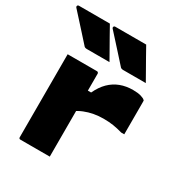

<svg xmlns="http://www.w3.org/2000/svg" viewBox="-221 -945 1010 1076"><g transform="rotate(30 283.5 -407.0)"><path d="M240 -427H279Q300 -472 329 -500.5Q358 -529 395 -543Q432 -557 476 -557Q508 -557 528 -551Q548 -545 554 -538Q556 -538 556.5 -535Q557 -532 557 -528Q557 -502 557 -475.5Q557 -449 557 -423Q557 -397 557 -370.5Q557 -344 557 -317H537Q506 -326 477.5 -330.5Q449 -335 414 -335Q382 -335 351.5 -329.5Q321 -324 292.5 -312.5Q264 -301 240 -283ZM258 0Q232 0 198 0Q164 0 130 0Q96 0 69 0Q66 0 64 -0.5Q62 -1 60.5 -2.5Q59 -4 58.5 -6Q58 -8 58 -11Q58 -54 58 -98Q58 -142 58 -186.5Q58 -231 58 -274.5Q58 -318 58 -361.5Q58 -405 58 -449Q58 -476 58 -501Q58 -526 58 -547Q88 -547 122.5 -547Q157 -547 190.5 -547Q224 -547 247 -547Q251 -547 253 -545.5Q255 -544 256.5 -542Q258 -540 258 -536Q258 -482 258 -428.5Q258 -375 258 -321.5Q258 -268 258 -214.5Q258 -161 258 -107.5Q258 -54 258 0ZM177 -814Q195 -782 212.5 -750.5Q230 -719 248 -688Q266 -657 283 -626Q250 -626 211.5 -626Q173 -626 137 -626Q130 -626 125 -628Q120 -630 118 -633Q89 -666 64.5 -692.5Q40 -719 17.5 -744.5Q-5 -770 -31 -798Q-35 -803 -32.5 -808.5Q-30 -814 -24 -814Q10 -814 42.5 -814Q75 -814 108.5 -814Q142 -814 177 -814ZM412 -814Q430 -782 447.5 -750.5Q465 -719 483 -688Q501 -657 518 -626Q485 -626 446.5 -626Q408 -626 372 -626Q365 -626 360 -628Q355 -630 353 -633Q324 -666 299.5 -692.5Q275 -719 252.5 -744.5Q230 -770 204 -798Q200 -803 202.5 -808.5Q205 -814 211 -814Q245 -814 277.5 -814Q310 -814 343.5 -814Q377 -814 412 -814Z"/></g></svg>

Font: Recursive Monospace Black
Style: Regular
Weight: 900
Version: Version 1.047